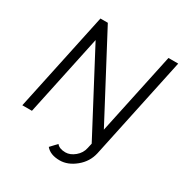

<svg xmlns="http://www.w3.org/2000/svg" viewBox="-201 -862 1138 1194"><g transform="rotate(30 368.0 -264.5)"><path d="M296 142 339 96Q358 120 402 120Q436 120 468.5 93Q501 66 509 27L517 -9L216 -579L93 0H24L175 -710H228L539 -122L664 -709H734L578 25Q563 92 508.5 136.5Q454 181 396 181Q328 181 296 142Z"/></g></svg>

Font: Raleway-v4020
Style: Italic
Weight: 400
Italic angle: -12°
Designer: Matt McInerney, Pablo Impallari, Rodrigo Fuenzalida
Foundry: Matt McInerney, Pablo Impallari, Rodrigo Fuenzalida
Version: Version 4.020;PS 004.020;hotconv 1.0.88;makeotf.lib2.5.64775